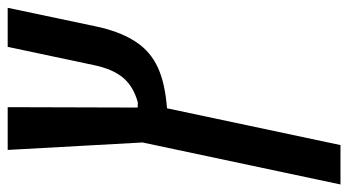

<svg xmlns="http://www.w3.org/2000/svg" viewBox="-231 -446 910 502"><g transform="rotate(-90 224.0 -195.0)"><path d="M-7.3 240.2 102.5 -277.3 83 -629.9H194.8L193.8 -290Q198.7 -290 202.4 -289.8Q206.1 -289.6 207 -289.6Q248.5 -300.8 271.5 -327.9Q294.4 -355 304.7 -404.3L352.5 -629.9H454.6L405.8 -398.4Q400.9 -374 390.9 -345.9Q380.9 -317.9 364.7 -293.5Q339.8 -256.3 298.6 -237.3Q257.3 -218.3 191.9 -213.4L95.7 240.2Z"/></g></svg>

Font: Open Sans Condensed SemiBold
Style: Italic
Weight: 600
Width: 3
Italic angle: -12°
Designer: Monotype Design Team
Foundry: Monotype Imaging Inc.
Version: Version 3.000; ttfautohint (v1.8.4)